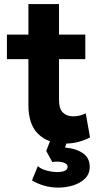

<svg xmlns="http://www.w3.org/2000/svg" viewBox="-20 -670 482 916"><path d="M290 15Q209 15 162.2 -30.8Q115.5 -76.5 115.5 -169V-650.5H261.5V-505H387V-388H261.5V-195.5Q261.5 -151 280 -133Q298.5 -115 329.5 -115Q345.5 -115 360.8 -118.8Q376 -122.5 389 -129.5L409.5 -14.5Q387 -2 355.8 6.5Q324.5 15 290 15ZM13 -388V-505H130V-388ZM259 225Q221 225 188.8 215.2Q156.5 205.5 132.5 190.5L160.5 122.5Q176 137 203.8 144Q231.5 151 254 151Q274.5 151 288.5 145Q302.5 139 302.5 126Q302.5 110.5 279.2 104.5Q256 98.5 229.5 103L200.5 50L228 -20H307L290.5 34Q343.5 38.5 375.8 61.2Q408 84 408 125.5Q408 160.5 385 182.5Q362 204.5 327.8 214.8Q293.5 225 259 225Z"/></svg>

Font: Geologica SemiBold
Style: Regular
Weight: 600
Designer: Sindre Bremnes, Frode Helland
Foundry: Monokrom Skriftforlag AS
Version: Version 1.010;gftools[0.9.28]